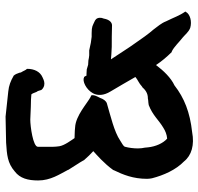

<svg xmlns="http://www.w3.org/2000/svg" viewBox="-32 -682 730 707"><g transform="rotate(-90 333.5 -328.0)"><path d="M23 -553C23 -507 46 -474 62 -443V-442C74 -422 87 -404 97 -386V-385C109 -371 121 -359 131 -350C118 -338 86 -311 61 -276V-275C44 -240 29 -203 29 -152C29 -146 30 -139 31 -134C42 -91 62 -46 93 -16C115 12 154 23 201 14C274 6 327 -15 373 -51C401 -64 427 -91 448 -119C462 -98 478 -79 496 -61H498C516 -52 532 -34 549 -21C559 -13 569 1 585 7C609 14 635 6 643 -8L645 -11C629 -34 624 -52 609 -82C602 -100 590 -113 579 -128C563 -146 544 -173 529 -195C510 -221 492 -251 469 -285C485 -284 485 -283 515 -282C585 -282 518 -282 594 -281C604 -281 615 -289 619 -311C620 -317 622 -315 622 -327C621 -339 614 -343 607 -346C593 -352 591 -356 565 -356H552L530 -359L502 -365H484C478 -365 471 -367 465 -368L449 -369L432 -374L415 -375H409C408 -377 406 -382 404 -384H402C390 -391 358 -377 344 -351C335 -334 335 -312 351 -286C368 -257 386 -227 404 -195C394 -186 382 -183 368 -170H367C357 -159 345 -149 326 -149H325C317 -147 312 -148 302 -146H301C262 -131 246 -109 217 -92C206 -85 192 -79 177 -78C160 -93 148 -120 145 -148L144 -158V-159C142 -169 141 -175 141 -186C141 -201 143 -218 147 -233C149 -240 160 -244 170 -251C202 -273 263 -287 307 -300C316 -303 323 -313 327 -325C335 -341 339 -348 336 -358H334V-359H332C307 -372 262 -415 218 -417C200 -419 192 -418 179 -419C171 -431 152 -456 149 -475C148 -483 147 -490 147 -498V-554C147 -572 223 -582 247 -582L294 -580C315 -580 330 -579 340 -578C343 -575 346 -567 349 -559C352 -556 354 -549 356 -542L357 -541V-540C378 -519 402 -538 403 -537C424 -546 434 -568 434 -593V-594C428 -600 426 -609 422 -614C422 -615 420 -618 420 -619V-621C417 -630 414 -638 408 -644H407C390 -654 372 -661 351 -663L258 -673L162 -671C117 -668 87 -666 56 -639C31 -620 23 -591 23 -553Z"/></g></svg>

Font: Vapor
Style: Sbd
Weight: 600
Foundry: Cannot Into Space Fonts
Version: Version 0.179